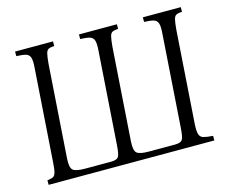

<svg xmlns="http://www.w3.org/2000/svg" viewBox="-95 -797 1110 929"><g transform="rotate(-15 460.0 -332.5)"><path d="M89 -100 121 -565Q124 -600 118.5 -616Q113 -632 96.5 -636.5Q80 -641 50 -642V-665H240V-642Q221 -641 211.5 -636.5Q202 -632 198 -616Q194 -600 191 -565L159 -100Q156 -54 170.5 -42Q185 -30 230 -30H360Q389 -30 397.5 -42Q406 -54 409 -100L441 -565Q444 -600 438.5 -616Q433 -632 416.5 -636.5Q400 -641 370 -642V-665H560V-642Q541 -641 531.5 -636.5Q522 -632 518 -616Q514 -600 511 -565L479 -100Q476 -54 490.5 -42Q505 -30 550 -30H680Q709 -30 717.5 -42Q726 -54 729 -100L761 -565Q764 -600 758.5 -616Q753 -632 736.5 -636.5Q720 -641 690 -642V-665H880V-642Q861 -641 851.5 -636.5Q842 -632 838 -616Q834 -600 831 -565L799 -100Q797 -66 802 -50Q807 -34 823.5 -29.5Q840 -25 870 -23V0H40V-23Q59 -25 68.5 -29.5Q78 -34 82.5 -50Q87 -66 89 -100Z"/></g></svg>

Font: Bona Nova SC
Style: Italic
Weight: 400
Italic angle: -4°
Designer: Mateusz Machalski
Foundry: Capitalics
Version: Version 4.001; ttfautohint (v1.8.4.7-5d5b)